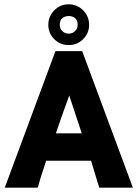

<svg xmlns="http://www.w3.org/2000/svg" viewBox="-20 -870 637 890"><path d="M298 -850Q338 -850 365.5 -822Q393 -794 393 -755Q393 -716 365.5 -688.5Q338 -661 298 -661Q259 -661 231.5 -688.5Q204 -716 204 -755Q204 -794 231.5 -822Q259 -850 298 -850ZM298 -796Q257 -793 257 -755Q257 -738 269 -726Q281 -714 298 -714Q316 -714 328 -726Q340 -738 340 -755Q340 -794 298 -796ZM237 -633H361L596 0H440Q417 -78 402 -125H194Q165 -39 155 0H2ZM301 -427Q272 -349 239 -252H359Q338 -316 301 -427Z"/></svg>

Font: Tajawal Black
Style: Regular
Weight: 900
Designer: Boutros Fonts
Foundry: Created by Boutros International 2017
Version: Version 1.700